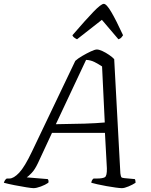

<svg xmlns="http://www.w3.org/2000/svg" viewBox="-49 -977 782 997"><path d="M125 0Q116 0 87.5 -4.5Q59 -9 26 -15.5Q-7 -22 -29 -28Q-24 -44 -14 -50H0Q22 -50 50.5 -80Q79 -110 117 -190L342 -661Q355 -673 378 -686.5Q401 -700 422.5 -710Q444 -720 454 -720Q465 -720 482.5 -712Q500 -704 517.5 -692Q535 -680 544 -670L576 -77Q578 -63 580.5 -58Q583 -53 597 -52L651 -47Q653 -45 654 -38.5Q655 -32 655 -28Q640 -18 618.5 -9Q597 0 584 0Q574 0 552 -3Q530 -6 504.5 -10.5Q479 -15 457 -20Q435 -25 425 -28Q427 -43 437 -50H455Q483 -50 495 -56.5Q507 -63 506 -103L496 -287H221L148 -130Q132 -96 115 -78.5Q98 -61 90 -56L199 -47Q201 -45 202.5 -40Q204 -35 202 -28Q186 -17 163 -8.5Q140 0 125 0ZM241 -332Q328 -333 390 -335Q452 -337 495 -341L481 -632Q463 -644 442.5 -654.5Q422 -665 398 -666ZM351 -773Q341 -778 335 -783Q329 -788 327 -794Q396 -874 436 -915.5Q476 -957 490 -957Q504 -957 529 -914.5Q554 -872 590 -794Q587 -789 581.5 -782.5Q576 -776 566 -773L480 -874Z"/></svg>

Font: Texturina Extralight
Style: Italic
Weight: 200
Italic angle: -11°
Designer: Guillermo Torres Carreño
Foundry: Omnibus-Type
Version: Version 1.002; ttfautohint (v1.8.3)